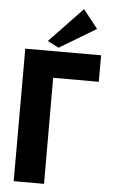

<svg xmlns="http://www.w3.org/2000/svg" viewBox="-69 -1146 722 1191"><g transform="rotate(5 292.5 -550.5)"><path d="M63 0V-825.2H535.2V-660.2H251L252 0ZM198.2 -884.8 404.8 -1101.1 496.1 -985.8 268.1 -849.1Z"/></g></svg>

Font: Hussar Preview
Style: Bold
Weight: 700
Foundry: Cannot Into Space Fonts, PlusOne Fonts
Version: Version 2.29RC2 "Millennial"